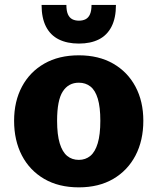

<svg xmlns="http://www.w3.org/2000/svg" viewBox="-20 -768 654 798"><path d="M307.6 10.7Q224.1 10.7 163.8 -24.4Q103.5 -59.6 71 -121.8Q38.6 -184.1 38.6 -266.1Q38.6 -346.7 71.3 -408Q104 -469.2 164.3 -503.7Q224.6 -538.1 307.6 -538.1Q390.1 -538.1 450.2 -503.7Q510.3 -469.2 543 -408Q575.7 -346.7 575.7 -266.1Q575.7 -184.1 543.2 -121.8Q510.7 -59.6 450.7 -24.4Q390.6 10.7 307.6 10.7ZM307.6 -103.5Q335.4 -103.5 355.5 -120.1Q375.5 -136.7 386.2 -172.6Q397 -208.5 397 -266.1Q397 -322.8 386.5 -357.7Q376 -392.6 356 -408.4Q335.9 -424.3 307.6 -424.3Q264.6 -424.3 241 -387.9Q217.3 -351.6 217.3 -266.1Q217.3 -208 228.3 -172.1Q239.3 -136.2 259.3 -119.9Q279.3 -103.5 307.6 -103.5ZM308.1 -586.9Q259.3 -586.9 224.4 -604.2Q189.5 -621.6 171.1 -657.5Q152.8 -693.4 152.8 -747.6H255.9Q255.9 -723.1 262.2 -708.7Q268.6 -694.3 280.3 -688.2Q292 -682.1 308.1 -682.1Q324.2 -682.1 335.9 -688.2Q347.7 -694.3 354 -708.7Q360.4 -723.1 360.4 -747.6H461.9Q461.9 -693.4 443.6 -657.5Q425.3 -621.6 390.9 -604.2Q356.4 -586.9 308.1 -586.9Z"/></svg>

Font: Comme ExtraBold
Style: Regular
Weight: 800
Version: Version 1.000;gftools[0.9.27]